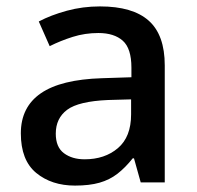

<svg xmlns="http://www.w3.org/2000/svg" viewBox="-20 -569 614 599"><path d="M292 -549Q394 -549 444 -504.5Q494 -460 494 -365V0H419L398 -75H394Q371 -46 346.5 -27Q322 -8 290.5 1Q259 10 214 10Q141 10 93 -29.5Q45 -69 45 -153Q45 -235 107.5 -278Q170 -321 298 -325L390 -328V-358Q390 -418 363 -442Q336 -466 287 -466Q245 -466 207 -454Q169 -442 135 -425L101 -502Q139 -522 188.5 -535.5Q238 -549 292 -549ZM317 -257Q225 -253 189.5 -226.5Q154 -200 154 -152Q154 -110 179.5 -91Q205 -72 244 -72Q307 -72 348 -107Q389 -142 389 -212V-259Z"/></svg>

Font: Noto Sans Cham Medium
Style: Regular
Weight: 500
Version: Version 2.002